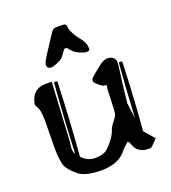

<svg xmlns="http://www.w3.org/2000/svg" viewBox="-124 -739 756 848"><g transform="rotate(-20 254.5 -314.5)"><path d="M184.8 -493.7C197.7 -499.2 206.7 -504.6 211.9 -510C217.1 -515.4 223.6 -523.9 231.2 -535.6C238.9 -547.4 247.1 -547.1 255.9 -534.9C264.6 -522.7 276.5 -513.2 291.5 -506.3C306.5 -499.5 317.9 -496.1 325.7 -496.1C333.5 -496.1 338.1 -497.9 339.6 -501.5C341.1 -505 340.8 -512.3 338.9 -523.2C336.9 -534.1 330.8 -545.7 320.6 -557.9C310.3 -570.1 301.5 -583.2 294.2 -597.2C286.9 -611.2 283.2 -621.8 283.2 -629.2C283.2 -636.5 281.2 -641 277.1 -642.8C273 -644.6 263.9 -645.5 249.8 -645.5C235.6 -645.5 226.4 -644.3 222.2 -641.8C217.9 -639.4 211.4 -631.1 202.6 -616.9C193.8 -602.8 180.6 -582.4 162.8 -555.9C145.1 -529.4 136.2 -512.6 136.2 -505.6C136.2 -498.6 137.7 -493.5 140.6 -490.2C143.6 -487 148.4 -485.4 155.3 -485.4C162.1 -485.4 172 -488.1 184.8 -493.7ZM416 -219.7 426.8 -316.4C433.9 -364.9 437.5 -394.7 437.5 -405.8V-406.2C437.5 -416.7 434.1 -424.6 427.2 -430.2C420.7 -435.7 411.5 -438.5 399.7 -438.5C387.8 -438.5 373.7 -431.8 357.4 -418.5C341.1 -405.1 331.5 -397.2 328.4 -394.8C325.3 -392.3 321.6 -389.2 317.4 -385.3C313.2 -381.3 310.3 -378.2 308.8 -375.7C307.4 -373.3 306.6 -370 306.6 -365.7C306.6 -361.5 311.8 -354.8 322.3 -345.7C332.7 -336.6 341 -331.5 347.2 -330.6C353.4 -329.6 357.3 -328.6 358.9 -327.6C358.9 -327.3 358.7 -326.7 358.4 -325.7C358.1 -324.7 357.4 -322.3 356.4 -318.4C355.5 -314.5 354.5 -295.1 353.5 -260.3C352.5 -225.4 351.2 -204.4 349.6 -197.3C348 -190.1 341.9 -179.9 331.3 -166.5C320.7 -153.2 314 -141.8 311.3 -132.3C308.5 -122.9 301.9 -110.8 291.5 -96.2C281.1 -81.5 269.7 -69 257.3 -58.6C245 -48.2 226.9 -43 203.1 -43C179.4 -43 159.7 -50.9 144 -66.9L139.2 -71.8C148.3 -185.4 154.9 -300.3 159.2 -416.5V-417C159.2 -418.9 156.7 -420.1 151.9 -420.4H149.9C146 -420.4 143.9 -419.4 143.6 -417.5C134.8 -309.1 128.1 -200 123.5 -90.3C120.9 -94.6 119.2 -98.5 118.4 -102.1C117.6 -105.6 116.9 -110 116.2 -115.2L117.2 -125.5L120.1 -153.3L135.3 -425.8H105.5C72.9 -425.8 50 -411 36.6 -381.3L30.3 -358.4C30.3 -354.2 33.2 -347.1 39.1 -337.2C44.9 -327.2 48.2 -306.6 48.8 -275.4L46.9 -142.1C48.2 -98.1 52.2 -69.5 59.1 -56.2C65.9 -42.8 79.9 -27.2 101.1 -9.3C122.2 8.6 158.1 17.6 208.7 17.6C259.4 17.6 296.9 3.7 321.3 -23.9C330.7 -35 339 -43.9 346.2 -50.5C353.4 -57.2 357.9 -60.9 359.9 -61.5C363.1 -60.9 367.1 -54.4 371.8 -42C376.5 -29.6 382.7 -20.6 390.4 -14.9C398 -9.2 407.4 -4.9 418.5 -2C425 -1 431.3 -0.5 437.5 -0.5C440.8 -0.5 443.8 -0.7 446.8 -1C450.4 -2.3 455.6 -6.7 462.4 -14.2L481.4 -34.2L439.9 -81.5C448.4 -187 454.6 -293.5 458.5 -400.9C458.5 -403.2 455.9 -404.5 450.7 -404.8H448.7C444.8 -404.8 442.7 -403.8 442.4 -401.9C435.5 -317.5 430 -232.9 425.8 -147.9L417 -217.8Z"/></g></svg>

Font: Drukaatie burti
Style: Regular
Weight: 400
Version: Version 0.14.4